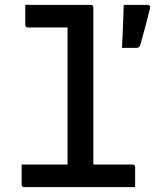

<svg xmlns="http://www.w3.org/2000/svg" viewBox="-20 -770 640 790"><path d="M69 -93H258V-657H95Q84 -657 84 -668V-750H353Q364 -750 364 -739V-93H525Q536 -93 536 -82V0H80Q69 0 69 -11ZM542 -573H482Q484 -611 485 -637Q486 -663 487 -688.5Q488 -714 489 -750H585Q601 -750 597 -735Q589 -702 583.5 -681.5Q578 -661 572.5 -640Q567 -619 557 -584Q553 -573 542 -573Z"/></svg>

Font: Recursive Mn Lnr St Med
Style: Regular
Weight: 500
Monospace: yes
Version: Version 1.079;hotconv 1.0.112;makeotfexe 2.5.65598; ttfautoh